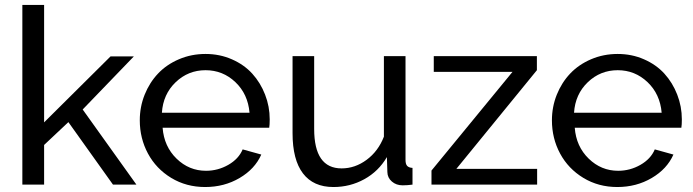

<svg xmlns="http://www.w3.org/2000/svg" viewBox="-20 -750 2817 780"><path d="M439 0 257.8 -253.9 159.2 -161.1V0H70.8V-730H159.2V-252.9L429.2 -521H523.9L315.9 -305.2L534.2 0Z M813.5 9.8Q736.8 9.8 675.5 -27.3Q614.3 -64.5 581.1 -126.2Q547.9 -188 547.9 -261.2Q547.9 -315.9 567.6 -365.2Q587.4 -414.6 622.1 -451.2Q656.7 -487.8 707 -509.3Q757.3 -530.8 814.9 -530.8Q872.6 -530.8 922.1 -509Q971.7 -487.3 1004.9 -450.7Q1038.1 -414.1 1056.9 -365.7Q1075.7 -317.4 1075.7 -265.1Q1075.7 -242.7 1073.7 -231H640.6Q646.5 -154.8 697.3 -105.5Q748 -56.2 816.9 -56.2Q865.2 -56.2 907.5 -80.3Q949.7 -104.5 965.8 -143.1L1041.5 -122.1Q1015.6 -63.5 953.4 -26.9Q891.1 9.8 813.5 9.8ZM637.7 -292H993.7Q987.3 -367.7 936.3 -416.3Q885.3 -464.8 814.9 -464.8Q744.6 -464.8 693.6 -416Q642.6 -367.2 637.7 -292Z M1168.5 -209V-522H1256.3V-226.1Q1256.3 -65.9 1367.7 -65.9Q1422.4 -65.9 1469.5 -100.8Q1516.6 -135.7 1539.6 -194.8V-522H1627.4V-100.1Q1627.4 -83.5 1634 -76.2Q1640.6 -68.8 1655.8 -67.9V0Q1635.7 2.9 1615.7 2.9Q1589.8 2.9 1572 -12.5Q1554.2 -27.8 1553.7 -50.8L1551.8 -111.8Q1517.6 -53.7 1460 -22Q1402.3 9.8 1334.5 9.8Q1252.9 9.8 1210.7 -45.7Q1168.5 -101.1 1168.5 -209Z M1732.9 -57.1 2062 -458H1742.2V-522H2161.1V-464.8L1834 -64H2162.1V0H1732.9Z M2487.8 9.8Q2411.1 9.8 2349.9 -27.3Q2288.6 -64.5 2255.4 -126.2Q2222.2 -188 2222.2 -261.2Q2222.2 -315.9 2241.9 -365.2Q2261.7 -414.6 2296.4 -451.2Q2331.1 -487.8 2381.3 -509.3Q2431.6 -530.8 2489.3 -530.8Q2546.9 -530.8 2596.4 -509Q2646 -487.3 2679.2 -450.7Q2712.4 -414.1 2731.2 -365.7Q2750 -317.4 2750 -265.1Q2750 -242.7 2748 -231H2314.9Q2320.8 -154.8 2371.6 -105.5Q2422.4 -56.2 2491.2 -56.2Q2539.6 -56.2 2581.8 -80.3Q2624 -104.5 2640.1 -143.1L2715.8 -122.1Q2689.9 -63.5 2627.7 -26.9Q2565.4 9.8 2487.8 9.8ZM2312 -292H2668Q2661.6 -367.7 2610.6 -416.3Q2559.6 -464.8 2489.3 -464.8Q2418.9 -464.8 2367.9 -416Q2316.9 -367.2 2312 -292Z"/></svg>

Font: Rawline Medium
Style: Regular
Weight: 500
Designer: Matt McInerney, Pablo Impallari, Rodrigo Fuenzalida
Foundry: Matt McInerney, Pablo Impallari, Rodrigo Fuenzalida
Version: Version 4.020;PS 004.020;hotconv 1.0.88;makeotf.lib2.5.64775